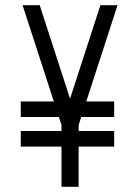

<svg xmlns="http://www.w3.org/2000/svg" viewBox="-20 -720 533 740"><path d="M60 -269V-329H420V-269ZM60 -155V-215H420V-155ZM217 -238 367 -700H433L283 -238ZM217 0V-238H283V0ZM217 -238 67 -700H133L283 -238Z"/></svg>

Font: Akshar Light
Style: Regular
Weight: 300
Designer: Tall Chai
Foundry: Tall Chai
Version: Version 1.100